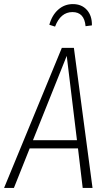

<svg xmlns="http://www.w3.org/2000/svg" viewBox="-36 -918 530 938"><path d="M368 0 345 -193H109L32 0H-16L266 -684H325L416 0ZM125 -233H340L290 -645ZM205 -797Q218 -844 248.5 -871Q279 -898 320 -898Q363 -898 388.5 -869.5Q414 -841 413 -794L382 -790Q376 -859 318 -859Q260 -859 233 -788Z"/></svg>

Font: Fira Sans Extra Condensed ExtraLight
Style: Italic
Weight: 275
Width: 3
Italic angle: -8°
Designer: Carrois Corporate & Edenspiekermann AG
Foundry: Carrois Corporate GbR & Edenspiekermann AG
Version: Version 4.203